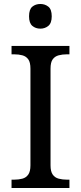

<svg xmlns="http://www.w3.org/2000/svg" viewBox="-20 -945 407 965"><path d="M38 0V-42H51Q74 -42 92.5 -47Q111 -52 122 -67.5Q133 -83 133 -114V-600Q133 -632 122 -647Q111 -662 92.5 -667Q74 -672 51 -672H38V-714H329V-672H316Q294 -672 275 -667Q256 -662 245 -647Q234 -632 234 -600V-114Q234 -83 245 -67.5Q256 -52 275 -47Q294 -42 316 -42H329V0ZM183 -801Q159 -801 142.5 -815Q126 -829 126 -863Q126 -898 142.5 -911.5Q159 -925 183 -925Q206 -925 223 -911.5Q240 -898 240 -863Q240 -829 223 -815Q206 -801 183 -801Z"/></svg>

Font: Noto Serif Armenian
Style: Regular
Weight: 400
Designer: Monotype Design Team
Foundry: Monotype Imaging Inc.
Version: Version 2.007